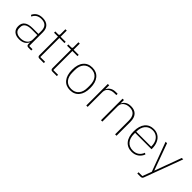

<svg xmlns="http://www.w3.org/2000/svg" viewBox="208 -1917 3358 3358"><g transform="rotate(45 1887.0 -237.5)"><path d="M60 -140Q60 -294 267 -294H407V-365Q407 -516 260 -516Q147 -516 104 -420L79 -437Q128 -546 261 -546Q349 -546 395.5 -500.5Q442 -455 442 -370V-31H523V0H453Q408 0 408 -44V-83H405Q358 13 233 13Q151 13 105.5 -27Q60 -67 60 -140ZM407 -156V-266H267Q181 -266 139.5 -237Q98 -208 98 -155V-126Q98 -74 135.5 -45.5Q173 -17 237 -17Q309 -17 358 -54Q407 -91 407 -156Z M725 0Q682 0 682 -43V-502H585V-533H654Q671 -533 677 -540Q683 -547 683 -565V-685H716V-533H842V-502H716V-31H834V0Z M1047 0Q1004 0 1004 -43V-502H907V-533H976Q993 -533 999 -540Q1005 -547 1005 -565V-685H1038V-533H1164V-502H1038V-31H1156V0Z M1266 -267Q1266 -401 1326 -473.5Q1386 -546 1492 -546Q1598 -546 1658 -473.5Q1718 -401 1718 -267Q1718 -133 1658 -60Q1598 13 1492 13Q1386 13 1326 -60Q1266 -133 1266 -267ZM1680 -238V-295Q1680 -399 1630.5 -457Q1581 -515 1492 -515Q1403 -515 1353.5 -457Q1304 -399 1304 -295V-238Q1304 -135 1353.5 -76.5Q1403 -18 1492 -18Q1581 -18 1630.5 -76.5Q1680 -135 1680 -238Z M1884 0V-533H1918V-440H1922Q1965 -533 2087 -533H2127V-500H2080Q2011 -500 1964.5 -465Q1918 -430 1918 -366V0Z M2248 0V-533H2282V-452H2286Q2302 -494 2343 -520Q2384 -546 2450 -546Q2538 -546 2585 -494Q2632 -442 2632 -343V0H2597V-336Q2597 -515 2443 -515Q2375 -515 2328.5 -479.5Q2282 -444 2282 -379V0Z M2789 -267Q2789 -401 2848.5 -473.5Q2908 -546 3013 -546Q3078 -546 3128 -513.5Q3178 -481 3205 -421Q3232 -361 3232 -281V-266H2826V-237Q2826 -136 2876.5 -77Q2927 -18 3018 -18Q3081 -18 3126 -49Q3171 -80 3194 -141L3221 -126Q3197 -62 3144 -24.5Q3091 13 3017 13Q2910 13 2849.5 -60Q2789 -133 2789 -267ZM2826 -294H3195V-300Q3195 -365 3172.5 -414Q3150 -463 3108.5 -489.5Q3067 -516 3013 -516Q2926 -516 2876 -456.5Q2826 -397 2826 -297Z M3356 210V179H3450L3514 9L3313 -533H3349L3529 -38H3532L3714 -533H3749L3486 176Q3479 195 3467 202.5Q3455 210 3432 210Z"/></g></svg>

Font: IBM Plex Sans JP ExtraLight
Style: Regular
Weight: 200
Designer: Mike Abbink; Paul van der Laan; Pieter van Rosmalen; Wujin Sim; Yejin Wi; Jinhee Kim; Boomi Park; Yona Kim; Kichan Ma
Foundry: Sandoll Inc.
Version: Version 1.001